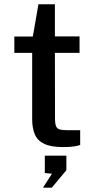

<svg xmlns="http://www.w3.org/2000/svg" viewBox="-20 -689 448 904"><path d="M354.5 -440H238.5L239 -131.5Q239 -106 244.2 -94.2Q249.5 -82.5 262.2 -79.2Q275 -76 297 -76H357.5V-6.5Q347.5 -2.5 327.8 0.5Q308 3.5 277 3.5Q219.5 3.5 187.8 -12Q156 -27.5 143.8 -56.8Q131.5 -86 131.5 -127.5V-440H47.5V-517H134.5L161 -669H238.5V-517.5H354.5ZM182.5 194.5 224.5 129 191 125.5V44H292.5V112.5L224 194.5Z"/></svg>

Font: Public Sans Medium
Style: Regular
Weight: 500
Designer: The Public Sans Project Authors: Dan O. Williams and USWDS (Libre Franklin designed by Pablo Impallari and Rodrigo Fuenz
Version: Version 1.007